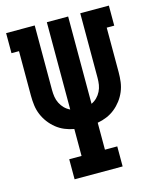

<svg xmlns="http://www.w3.org/2000/svg" viewBox="-111 -812 722 888"><g transform="rotate(-15 250.0 -367.5)"><path d="M135 0V-96H194V-225Q171 -229 149.5 -238Q128 -247 110 -261.5Q92 -276 78 -294.5Q64 -313 55 -334.5Q46 -356 43 -379Q40 -402 40 -426V-639H4V-735H141V-426Q141 -409 143.5 -393Q146 -377 153.5 -362Q161 -347 172.5 -335.5Q184 -324 199 -317V-735H301V-317Q316 -324 327.5 -335.5Q339 -347 346.5 -362Q354 -377 356.5 -393Q359 -409 359 -426V-735H496V-639H460V-426Q460 -402 457 -379Q454 -356 445 -334.5Q436 -313 422 -294.5Q408 -276 390 -261.5Q372 -247 350.5 -238Q329 -229 306 -225V-96H365V0Z"/></g></svg>

Font: Iosevka Slab
Style: Bold
Weight: 700
Monospace: yes
Designer: Belleve Invis
Foundry: Belleve Invis
Version: Version 11.1.1; ttfautohint (v1.8.3)